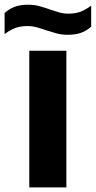

<svg xmlns="http://www.w3.org/2000/svg" viewBox="-60 -816 417 836"><path d="M67.5 0V-595H229V0ZM234.5 -664.5Q208 -664.5 185 -671Q162 -677.5 140 -684.5Q120.5 -691.5 100.8 -697Q81 -702.5 59.5 -702.5Q29 -702.5 6 -693.8Q-17 -685 -40 -667.5V-759Q-20 -777.5 4.2 -786.5Q28.5 -795.5 62.5 -795.5Q89.5 -795.5 112.5 -789Q135.5 -782.5 157 -775Q177 -768 196.8 -762.2Q216.5 -756.5 237.5 -756.5Q268 -756.5 291 -765.2Q314 -774 337 -791.5V-700Q317.5 -682 293 -673.2Q268.5 -664.5 234.5 -664.5Z"/></svg>

Font: Encode Sans SC Condensed Thin
Style: Bold
Weight: 700
Version: Version 3.002